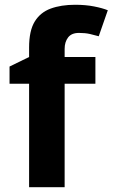

<svg xmlns="http://www.w3.org/2000/svg" viewBox="-20 -785 472 805"><path d="M380 -434H251V0H102V-434H20V-506L102 -546V-586Q102 -656 125.5 -694.5Q149 -733 192.5 -749Q236 -765 295 -765Q339 -765 374.5 -758Q410 -751 432 -742L394 -633Q377 -638 357 -642.5Q337 -647 311 -647Q280 -647 265.5 -628Q251 -609 251 -580V-546H380Z"/></svg>

Font: Noto Sans Sinhala
Style: Regular
Weight: 400
Designer: Jelle Bosma - Monotype Design Team
Foundry: Monotype Imaging Inc.
Version: Version 2.006